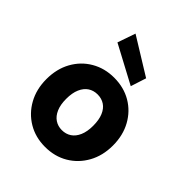

<svg xmlns="http://www.w3.org/2000/svg" viewBox="-217 -908 1051 1051"><g transform="rotate(45 308.5 -382.5)"><path d="M308 12Q234 12 176 -22.5Q118 -57 84.5 -117.5Q51 -178 51 -256Q51 -335 84.5 -395.5Q118 -456 176.5 -490Q235 -524 308 -524Q383 -524 441 -490Q499 -456 532.5 -395.5Q566 -335 566 -256Q566 -178 532.5 -117.5Q499 -57 441 -22.5Q383 12 308 12ZM308 -118Q339 -118 362.5 -133.5Q386 -149 399.5 -180Q413 -211 413 -256Q413 -302 400 -333Q387 -364 363.5 -379.5Q340 -395 309 -395Q278 -395 254.5 -379.5Q231 -364 217.5 -333Q204 -302 204 -256Q204 -211 217.5 -180Q231 -149 254.5 -133.5Q278 -118 308 -118ZM405 -555 184 -673 220 -777 434 -645Z"/></g></svg>

Font: DM Sans 12pt Black
Style: Regular
Weight: 900
Version: Version 4.004;gftools[0.9.30]